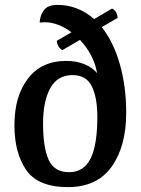

<svg xmlns="http://www.w3.org/2000/svg" viewBox="-20 -752 575 785"><path d="M496 -291Q496 -154 436.5 -70.5Q377 13 258 13Q136 13 87.5 -56.5Q39 -126 39 -240Q39 -359 94.5 -431Q150 -503 250 -503Q293 -503 325.5 -489.5Q358 -476 377 -453Q364 -528 307 -589L235 -547Q215 -559 212 -585L272 -620Q246 -640 218 -650.5Q190 -661 165 -661L142 -660Q144 -690 160 -711Q176 -732 214 -732Q299 -732 365 -674L438 -717Q459 -707 461 -679L396 -641Q444 -581 470 -489.5Q496 -398 496 -291ZM378 -274Q378 -353 355.5 -399Q333 -445 276 -445Q215 -445 185.5 -391.5Q156 -338 156 -247Q156 -149 179 -98.5Q202 -48 262 -48Q323 -48 350.5 -104Q378 -160 378 -274Z"/></svg>

Font: Arima Madurai
Style: Bold
Weight: 700
Designer: Joana Correia and Natanael Gama
Foundry: NDISCOVER
Version: Version 1.019